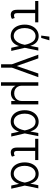

<svg xmlns="http://www.w3.org/2000/svg" viewBox="1368 -2154 988 3763"><g transform="rotate(90 1861.5 -273.0)"><path d="M418 -468.8H238.3V-116.2Q238.3 -89.4 245.1 -75.7Q252 -62 262.5 -57.9Q272.9 -53.7 288.1 -53.7Q299.8 -53.7 311.5 -57.9Q323.2 -62 333 -68.4L350.6 -14.6Q330.6 -1 311 4.4Q291.5 9.8 269.5 9.8Q220.7 9.8 196.3 -20.5Q171.9 -50.8 171.9 -116.2V-468.8H0V-530.3H418Z M462.9 -264.6Q462.9 -343.8 491.7 -405.8Q520.5 -467.8 572 -502.4Q623.5 -537.1 688.5 -537.1Q761.2 -537.1 809.1 -494.1Q856.9 -451.2 878.9 -374H879.9L910.2 -530.3H971.7L917.5 -265.1L978.5 0H917L882.8 -153.3Q858.9 -73.7 808.3 -31.5Q757.8 10.7 686.5 10.7Q619.6 10.7 568.8 -24.2Q518.1 -59.1 490.5 -121.6Q462.9 -184.1 462.9 -264.6ZM684.6 -48.8Q731 -48.8 766.6 -78.4Q802.2 -107.9 824.2 -154.8Q846.2 -201.7 856.4 -254.9L858.4 -265.1L856.4 -274.4Q840.3 -357.9 800 -417.2Q759.8 -476.6 688.5 -476.6Q642.6 -476.6 606.7 -449.7Q570.8 -422.9 550.5 -374.3Q530.3 -325.7 530.3 -263.7Q530.3 -201.7 549.3 -152.8Q568.4 -104 603.5 -76.4Q638.7 -48.8 684.6 -48.8ZM698.2 -747.1H770.5L723.6 -586.9H677.7Z M1124 -530.3 1274.4 -106.4 1420.9 -530.3H1493.2L1306.6 -12.7V199.2H1240.2V-12.7L1051.8 -530.3Z M1592.8 -530.3H1660.2V-205.1Q1660.2 -162.1 1678.7 -128.4Q1697.3 -94.7 1731.2 -76.2Q1765.1 -57.6 1809.6 -57.6Q1854 -57.6 1888.2 -76.4Q1922.4 -95.2 1941.2 -128.7Q1960 -162.1 1960 -205.1V-530.3H2026.4V0H1960V-80.1H1956.1Q1935.5 -38.6 1896.7 -15.9Q1857.9 6.8 1809.6 6.8Q1762.2 6.8 1723.1 -16.1Q1684.1 -39.1 1664.1 -80.1H1660.2V201.2H1592.8Z M2140.6 -264.6Q2140.6 -343.8 2169.4 -405.8Q2198.2 -467.8 2249.8 -502.4Q2301.3 -537.1 2366.2 -537.1Q2439 -537.1 2486.8 -494.1Q2534.7 -451.2 2556.6 -374H2557.6L2587.9 -530.3H2649.4L2595.2 -265.1L2656.2 0H2594.7L2560.5 -153.3Q2536.6 -73.7 2486.1 -31.5Q2435.5 10.7 2364.3 10.7Q2297.4 10.7 2246.6 -24.2Q2195.8 -59.1 2168.2 -121.6Q2140.6 -184.1 2140.6 -264.6ZM2362.3 -48.8Q2408.7 -48.8 2444.3 -78.4Q2480 -107.9 2502 -154.8Q2523.9 -201.7 2534.2 -254.9L2536.1 -265.1L2534.2 -274.4Q2518.1 -357.9 2477.8 -417.2Q2437.5 -476.6 2366.2 -476.6Q2320.3 -476.6 2284.4 -449.7Q2248.5 -422.9 2228.3 -374.3Q2208 -325.7 2208 -263.7Q2208 -201.7 2227.1 -152.8Q2246.1 -104 2281.2 -76.4Q2316.4 -48.8 2362.3 -48.8Z M3118.2 -468.8H2938.5V-116.2Q2938.5 -89.4 2945.3 -75.7Q2952.1 -62 2962.6 -57.9Q2973.1 -53.7 2988.3 -53.7Q3000 -53.7 3011.7 -57.9Q3023.4 -62 3033.2 -68.4L3050.8 -14.6Q3030.8 -1 3011.2 4.4Q2991.7 9.8 2969.7 9.8Q2920.9 9.8 2896.5 -20.5Q2872.1 -50.8 2872.1 -116.2V-468.8H2700.2V-530.3H3118.2Z M3163.1 -264.6Q3163.1 -343.8 3191.9 -405.8Q3220.7 -467.8 3272.2 -502.4Q3323.7 -537.1 3388.7 -537.1Q3461.4 -537.1 3509.3 -494.1Q3557.1 -451.2 3579.1 -374H3580.1L3610.4 -530.3H3671.9L3617.7 -265.1L3678.7 0H3617.2L3583 -153.3Q3559.1 -73.7 3508.5 -31.5Q3458 10.7 3386.7 10.7Q3319.8 10.7 3269 -24.2Q3218.3 -59.1 3190.7 -121.6Q3163.1 -184.1 3163.1 -264.6ZM3384.8 -48.8Q3431.2 -48.8 3466.8 -78.4Q3502.4 -107.9 3524.4 -154.8Q3546.4 -201.7 3556.6 -254.9L3558.6 -265.1L3556.6 -274.4Q3540.5 -357.9 3500.2 -417.2Q3460 -476.6 3388.7 -476.6Q3342.8 -476.6 3306.9 -449.7Q3271 -422.9 3250.7 -374.3Q3230.5 -325.7 3230.5 -263.7Q3230.5 -201.7 3249.5 -152.8Q3268.6 -104 3303.7 -76.4Q3338.9 -48.8 3384.8 -48.8Z"/></g></svg>

Font: Pretendard Light
Style: Regular
Weight: 300
Designer: Base glyphs from Inter by Rasmus Andersson; Hangeul glyphs from Noto Sans CJK(Source Han Sans) by Jang Soo-young and Kan
Foundry: Kil Hyung-jin
Version: Version 1.309